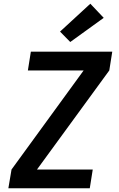

<svg xmlns="http://www.w3.org/2000/svg" viewBox="-20 -1013 640 1033"><path d="M25 0 42 -101 430 -634H130L146 -735H584L568 -634L179 -101H479L463 0ZM358 -787 303 -843 466 -993 538 -917Z"/></svg>

Font: Zed Sans Extended
Style: Bold Italic
Weight: 700
Width: 7
Italic angle: -9°
Designer: Belleve Invis
Foundry: Belleve Invis
Version: Version 1.0.0; ttfautohint (v1.8.4)